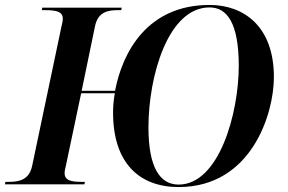

<svg xmlns="http://www.w3.org/2000/svg" viewBox="-43 -745 1162 776"><path d="M679 11C974 11 1064 -286 1064 -433C1064 -641 940 -725 804 -725C553 -725 452 -535 422 -378H287L341 -639C353 -696 391 -704 434 -704H447L449 -714H128L126 -704H139C190 -704 211 -696 211 -668C211 -664 209 -650 205 -636L87 -75C75 -18 35 -10 -8 -10H-21L-23 0H298L300 -10H287C241 -10 218 -17 218 -46C218 -52 220 -64 223 -74L285 -368H421C416 -340 414 -314 414 -290C414 -85 521 11 679 11ZM679 1C604 1 557 -67 557 -230C557 -437 636 -715 804 -715C874 -715 922 -653 922 -479C922 -286 842 1 679 1Z"/></svg>

Font: Noto Serif Display SemiBold
Style: Italic
Weight: 600
Italic angle: -12°
Designer: Monotype Design Team
Foundry: Monotype Imaging Inc.
Version: Version 2.009